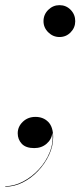

<svg xmlns="http://www.w3.org/2000/svg" viewBox="-57 -550 304 726"><path d="M107.5 -470Q107.5 -495 125.5 -512.8Q143.5 -530.5 168 -530.5Q193 -530.5 210.2 -512.8Q227.5 -495 227.5 -470Q227.5 -445.5 210.2 -427.8Q193 -410 168 -410Q143.5 -410 125.5 -427.8Q107.5 -445.5 107.5 -470ZM10 -46Q10 -71 29.2 -89.5Q48.5 -108 77 -108Q106.5 -108 125.2 -89.2Q144 -70.5 144 -31Q144 2.5 128.5 35.8Q113 69 87.2 96.2Q61.5 123.5 29.2 139.8Q-3 156 -37 156V154Q-3.5 154 30 136.5Q63.5 119 90.2 90Q117 61 131.2 25Q145.5 -11 141 -48Q138.5 -23 119.2 -6.5Q100 10 72.5 10Q40.5 10 25.2 -6.5Q10 -23 10 -46Z"/></svg>

Font: Bodoni* 96pt
Style: Italic
Weight: 400
Italic angle: -13°
Version: Version 2.3